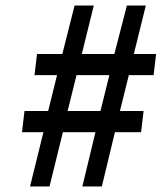

<svg xmlns="http://www.w3.org/2000/svg" viewBox="-20 -670 581 690"><path d="M88 0H158L206 -195H323L276 0H346L393 -195H487L496 -271H411L443 -400H532L541 -476H461L504 -650H436L391 -476H274L317 -650H248L204 -476H113L104 -400H185L153 -271H68L59 -195H136ZM223 -271 255 -400H373L341 -271Z"/></svg>

Font: Falling Sky
Style: Obl
Weight: 400
Designer: Paul D. Hunt
Foundry: Adobe Systems Incorporated
Version: Version 1.02